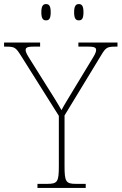

<svg xmlns="http://www.w3.org/2000/svg" viewBox="-31 -923 597 943"><path d="M356 -823C371 -823 379 -831 379 -863C379 -894 371 -903 356 -903C342 -903 333 -894 333 -863C333 -831 342 -823 356 -823ZM195 -823C210 -823 218 -831 218 -863C218 -894 210 -903 195 -903C181 -903 172 -894 172 -863C172 -831 181 -823 195 -823ZM153 0H390V-20H342C292 -20 286 -31 286 -108V-356L466 -652C489 -690 495 -694 538 -694H546V-714H354V-694H403C437 -694 441 -687 441 -677C441 -665 432 -650 419 -629L325 -474C300 -432 281 -402 271 -382C249 -421 223 -462 197 -503L118 -629C105 -650 95 -665 95 -677C95 -687 99 -694 133 -694H166V-714H-11V-694H-2C41 -694 46 -690 71 -651L258 -354V-108C258 -31 252 -20 202 -20H153Z"/></svg>

Font: Noto Serif Gurmukhi Thin
Style: Regular
Weight: 100
Designer: Vaibhav Singh and the Monotype Design Team
Foundry: Monotype Imaging Inc.
Version: Version 2.004